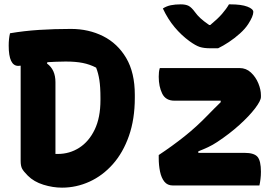

<svg xmlns="http://www.w3.org/2000/svg" viewBox="-20 -853 1290 883"><path d="M983 -631H947Q918 -631 899 -637Q880 -643 851 -664Q814 -691 783 -728Q752 -765 729 -814Q746 -825 766 -829Q786 -833 811 -833Q834 -833 847.5 -826Q861 -819 877 -797Q887 -783 901.5 -769.5Q916 -756 942 -738H947Q981 -766 1001 -789Q1021 -812 1033 -833H1039Q1090 -833 1117.5 -822.5Q1145 -812 1145 -798Q1145 -779 1122 -743Q1108 -721 1083.5 -699Q1059 -677 1032.5 -659.5Q1006 -642 983 -631ZM306 -720Q388 -720 454.5 -686.5Q521 -653 560.5 -586Q600 -519 600 -417V-403Q600 -305 573 -228Q546 -151 499 -98Q452 -45 391.5 -17.5Q331 10 265 10Q223 10 179.5 -3.5Q136 -17 108 -45Q88 -65 81.5 -77.5Q75 -90 75 -113V-551Q68 -550 64 -550Q20 -550 20 -643Q20 -675 26 -700Q90 -711 160 -715.5Q230 -720 306 -720ZM235 -145H246Q300 -145 344.5 -173.5Q389 -202 415.5 -257Q442 -312 442 -393V-403Q442 -453 437 -485Q432 -517 422 -542Q393 -557 360.5 -563.5Q328 -570 282 -570Q258 -570 237 -569Q216 -568 198 -567L196 -561Q235 -533 235 -475ZM715 -540H1082Q1112 -540 1134 -519.5Q1156 -499 1168 -470Q1180 -441 1180 -415V-407Q1180 -390 1153 -354.5Q1126 -319 1080.5 -278Q1035 -237 979 -200Q958 -186 936.5 -176Q915 -166 892 -157V-150H1105Q1149 -150 1164.5 -131.5Q1180 -113 1180 -63Q1180 -46 1178 -29.5Q1176 -13 1173 0H775Q750 0 736 -17.5Q722 -35 716 -64Q710 -93 710 -125V-140Q772 -181 828 -225.5Q884 -270 936 -324Q951 -340 965 -353.5Q979 -367 995 -383V-390H782Q742 -390 726 -422.5Q710 -455 710 -500Q710 -511 711 -521Q712 -531 715 -540Z"/></svg>

Font: Recursive Sn Csl St XBd
Style: Regular
Weight: 800
Version: Version 1.085;hotconv 1.1.0;makeotfexe 2.6.0; ttfautohint (v